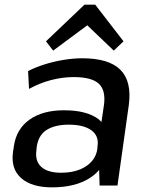

<svg xmlns="http://www.w3.org/2000/svg" viewBox="-20 -799 636 827"><path d="M204 8Q116 8 71 -32Q26 -72 36 -144L40 -171Q51 -244 107.5 -284Q164 -324 256 -324Q353 -324 404 -286Q411 -280 417 -274L428 -348Q436 -411 405 -439Q374 -467 297 -467Q249 -467 199.5 -454Q150 -441 105 -416L101 -493Q132 -509 171.5 -521.5Q211 -534 253.5 -541Q296 -548 334 -548Q449 -548 498.5 -498.5Q548 -449 535 -348L486 0H409L407 -67Q391 -48 368 -33Q305 8 204 8ZM243 -55Q308 -55 350 -82.5Q392 -110 399 -156L400 -169Q407 -213 374 -237.5Q341 -262 276 -262Q217 -262 181 -239.5Q145 -217 138 -165L137 -153Q130 -105 158 -80Q186 -55 243 -55ZM178 -621 344 -779H390L512 -621L470 -581L356 -690L209 -581Z"/></svg>

Font: Pathway Extreme 8pt Thin 12pt Medium
Style: Italic
Weight: 500
Italic angle: -8°
Version: Version 1.001;gftools[0.9.26]